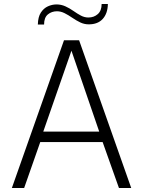

<svg xmlns="http://www.w3.org/2000/svg" viewBox="-20 -934 711 954"><path d="M39 0 298 -734H373L632 0H571L490 -228H180L100 0ZM195 -280H473L335 -682ZM168 -812Q169 -850 183 -871.5Q197 -893 218 -902.5Q239 -912 261 -912Q284 -912 305 -902.5Q326 -893 345 -879.5Q364 -866 382 -856.5Q400 -847 419 -847Q447 -847 466 -864Q485 -881 485 -914H516Q515 -867 490.5 -840Q466 -813 421 -813Q399 -813 379 -822.5Q359 -832 339.5 -845.5Q320 -859 301 -868.5Q282 -878 263 -878Q237 -878 218 -862.5Q199 -847 199 -812Z"/></svg>

Font: Exo Thin Light
Style: Regular
Weight: 300
Version: Version 2.000